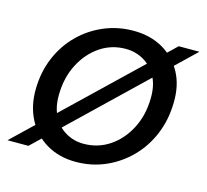

<svg xmlns="http://www.w3.org/2000/svg" viewBox="-84 -604 764 709"><g transform="rotate(15 298.0 -249.5)"><path d="M-2 0 519 -499H598L78 0ZM261 12Q198 12 149.5 -16.5Q101 -45 75 -95.5Q49 -146 50 -210Q51 -275 74 -330Q97 -385 137.5 -425.5Q178 -466 231 -488.5Q284 -511 344 -511Q408 -511 456 -483.5Q504 -456 530.5 -407Q557 -358 555 -292Q554 -227 531 -171.5Q508 -116 467.5 -75Q427 -34 374.5 -11Q322 12 261 12ZM272 -60Q327 -60 371 -89.5Q415 -119 441.5 -170Q468 -221 469 -286Q470 -336 451.5 -369.5Q433 -403 402 -421Q371 -439 333 -439Q279 -439 235.5 -409.5Q192 -380 165.5 -329Q139 -278 138 -213Q137 -164 155 -130Q173 -96 204 -78Q235 -60 272 -60Z"/></g></svg>

Font: DM Sans 20pt
Style: Italic
Weight: 400
Italic angle: -10°
Version: Version 4.004;gftools[0.9.30]